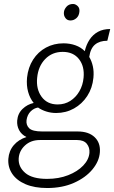

<svg xmlns="http://www.w3.org/2000/svg" viewBox="-20 -703 574 966"><path d="M217.5 243Q153.5 243 108.5 223.8Q63.5 204.5 41.2 171Q19 137.5 22 96Q25 56 49.2 27.5Q73.5 -1 113 -13.5Q87.5 -26.5 76 -48.5Q64.5 -70.5 66.5 -96.5Q69.5 -132 93.5 -155Q117.5 -178 149.5 -185Q130.5 -208.5 121.5 -240.8Q112.5 -273 116 -312Q121.5 -364 146.5 -403Q171.5 -442 211.2 -463.5Q251 -485 299.5 -485Q332 -485 359.8 -475Q387.5 -465 406.5 -445.5Q414 -478.5 430.8 -503.8Q447.5 -529 473.2 -543Q499 -557 534.5 -557L520 -498Q481.5 -498 458.2 -478.8Q435 -459.5 429 -416.5Q441.5 -395.5 447.2 -369.2Q453 -343 450 -312Q445 -260 419 -220Q393 -180 352.2 -157.2Q311.5 -134.5 262.5 -134.5Q237 -134.5 213.5 -141.8Q190 -149 171.5 -162Q151 -159 134.2 -142.5Q117.5 -126 113.5 -98.5Q110.5 -74 126.8 -57.8Q143 -41.5 193 -41.5H371Q426 -41.5 456 -13Q486 15.5 482.5 62.5Q479.5 108 445 149.5Q410.5 191 352 217Q293.5 243 217.5 243ZM217 197Q275.5 197 322.8 178.5Q370 160 398.5 130.2Q427 100.5 430 66Q432 39.5 416.8 20.5Q401.5 1.5 367.5 1.5H181Q135 1.5 105.5 29Q76 56.5 74 95Q72 137 107 167Q142 197 217 197ZM270 -177.5Q305.5 -177.5 333.5 -195.2Q361.5 -213 379.2 -243.5Q397 -274 400.5 -312Q406 -369 377.5 -405.5Q349 -442 295.5 -442Q242.5 -442 207.5 -406Q172.5 -370 167 -312Q161 -255 189.2 -216.2Q217.5 -177.5 270 -177.5ZM334.5 -600Q318 -600 309 -612.5Q300 -625 301.5 -640.5Q302.5 -655.5 314.5 -669.2Q326.5 -683 347.5 -683Q359.5 -683 370.5 -672.8Q381.5 -662.5 379.5 -644Q377.5 -623 364.2 -611.5Q351 -600 334.5 -600Z"/></svg>

Font: Karla Light
Style: Italic
Weight: 300
Italic angle: -8°
Designer: Jonathan Pinhorn
Version: Version 2.004;gftools[0.9.33]